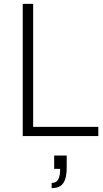

<svg xmlns="http://www.w3.org/2000/svg" viewBox="-20 -706 536 996"><path d="M98 0V-686H152V-48H490V0ZM248 270V243Q271 243 281.5 225.5Q292 208 292 170H261V101H326V162Q326 200 318 224Q310 248 293 259Q276 270 248 270Z"/></svg>

Font: Archivo Thin
Style: Regular
Weight: 250
Designer: Hector Gatti
Foundry: Omnibus-Type
Version: Version 2.001